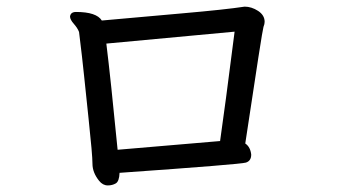

<svg xmlns="http://www.w3.org/2000/svg" viewBox="-20 -608 1040 581"><path d="M335.9 -154.8 646 -181.2Q660.2 -278.8 689.9 -512.2L301.8 -476.1Q314.9 -370.1 335.9 -154.8ZM306.2 -46.9Q291 -46.9 279.8 -61Q259.8 -85.9 259.8 -112.5Q259.8 -139.2 248 -249Q240.2 -321.8 234.6 -377Q229 -432.1 219.2 -511.2Q214.8 -522.9 203.4 -535.9Q191.9 -548.8 191.9 -558.1Q193.8 -571.8 210 -571.8Q272 -571.8 288.1 -545.9Q313 -547.9 356.4 -552Q399.9 -556.2 531.5 -567.6Q663.1 -579.1 720.2 -587.9Q741.2 -587.9 761 -575Q780.8 -562 780.8 -542Q780.8 -535.2 777.3 -526.6Q773.9 -518.1 722.2 -173.8Q737.8 -163.1 740.2 -140.1Q740.2 -121.1 724.1 -116Q708 -110.8 341.8 -85Q340.8 -59.1 330.3 -53Q319.8 -46.9 306.2 -46.9Z"/></svg>

Font: LXGW WenKai Screen
Style: Regular
Weight: 400
Designer: LXGW / Fontworks Inc.
Foundry: LXGW / Fontworks Inc.
Version: Version 1.510;January 18,2025